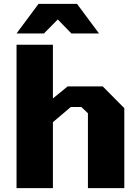

<svg xmlns="http://www.w3.org/2000/svg" viewBox="-20 -967 714 987"><path d="M65 -795 178 -947H376L489 -795H347L277 -867L206 -795ZM65 0V-737H252V-461L328 -523H508L619 -411V0H432V-385L398 -417H344L252 -339V0Z"/></svg>

Font: Tomorrow
Style: Bold
Weight: 700
Designer: Tony de Marco, Monica Rizzolli
Foundry: Just in Type
Version: Version 2.002